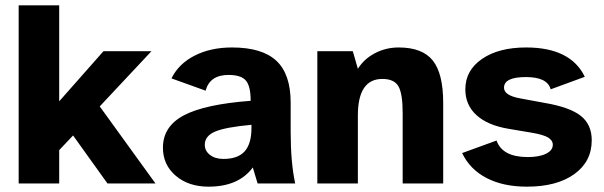

<svg xmlns="http://www.w3.org/2000/svg" viewBox="-20 -688 2266 720"><path d="M50 0V-668H202V-308L368 -496H548L354 -289L563 0H383L254 -180L202 -125V0Z M748 -145Q748 -122 767.5 -107Q787 -92 818 -92Q872 -92 897.5 -120.5Q923 -149 923 -208V-220Q825 -211 786.5 -194.5Q748 -178 748 -145ZM928 -60Q875 12 762 12Q687 12 639 -29Q591 -70 591 -134Q591 -214 669.5 -255.5Q748 -297 920 -310Q920 -365 902 -386Q884 -407 837 -407Q767 -407 751 -348L623 -394Q650 -449 710 -479.5Q770 -510 850 -510Q963 -510 1016.5 -460Q1070 -410 1070 -303V-194Q1070 -78 1087 0H946Z M1414 -392Q1322 -392 1322 -255V0H1170V-496H1303L1322 -430Q1345 -467 1386 -488.5Q1427 -510 1475 -510Q1564 -510 1603 -461Q1642 -412 1642 -302V0H1490V-264Q1490 -337 1474 -364.5Q1458 -392 1414 -392Z M2199 -162Q2199 -82 2133.5 -35Q2068 12 1956 12Q1867 12 1804.5 -20.5Q1742 -53 1713 -114L1842 -161Q1864 -99 1959 -99Q2002 -99 2027.5 -111.5Q2053 -124 2053 -145Q2053 -162 2035 -172.5Q2017 -183 1976 -190L1887 -205Q1809 -218 1767 -256Q1725 -294 1725 -353Q1725 -424 1787.5 -467Q1850 -510 1953 -510Q2120 -510 2173 -400L2045 -353Q2033 -399 1952 -399Q1870 -399 1870 -359Q1870 -330 1931 -319L2023 -302Q2117 -286 2158 -253.5Q2199 -221 2199 -162Z"/></svg>

Font: Atkinson Hyperlegible Pro
Style: Bold
Weight: 700
Designer: Elliott Scott, Megan Eiswerth, Linus Boman, Theodore Petrosky, Jacob Perez
Foundry: Braille Institute
Version: Version 1.5.1